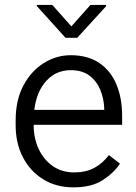

<svg xmlns="http://www.w3.org/2000/svg" viewBox="-20 -767 564 796"><path d="M284.7 9.8Q213.4 9.8 159.4 -23.4Q105.5 -56.6 75.2 -114.7Q44.9 -172.9 44.9 -247.6V-268.1Q44.9 -352.1 77.1 -412.6Q109.4 -473.1 161.6 -505.6Q213.9 -538.1 273.4 -538.1Q344.7 -538.1 392.1 -505.6Q439.5 -473.1 462.9 -416.5Q486.3 -359.9 486.3 -287.6V-249.5H119.6V-247.6Q119.6 -193.8 140.4 -149.4Q161.1 -105 198.7 -78.6Q236.3 -52.2 288.1 -52.2Q335.4 -52.2 370.1 -70.6Q404.8 -88.9 431.6 -124L477.5 -88.4Q451.7 -49.8 405.5 -20Q359.4 9.8 284.7 9.8ZM273.4 -476.1Q212.9 -476.1 172.4 -432.1Q131.8 -388.2 122.1 -311.5H412.1V-318.4Q410.6 -357.9 396 -394Q381.3 -430.2 351.3 -453.1Q321.3 -476.1 273.4 -476.1ZM196.8 -746.6 275.9 -657.7 355 -746.6H419.9V-741.2L300.3 -610.4H251.5L132.8 -741.7V-746.6Z"/></svg>

Font: Vazirmatn RD FD Light
Style: Regular
Weight: 300
Designer: Saber Rastikerdar
Foundry: Saber Rastikerdar
Version: Version 33.003